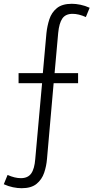

<svg xmlns="http://www.w3.org/2000/svg" viewBox="-84 -770 493 1013"><path d="M164 68Q161 106 149 141.5Q137 177 109 200Q81 223 30 223Q9 223 -15.5 218Q-40 213 -64 202L-44 153Q-6 170 26 170Q63 170 80.5 145.5Q98 121 102 69L138 -331H14V-384H142L161 -595Q165 -633 176.5 -668.5Q188 -704 216 -727Q244 -750 295 -750Q316 -750 340.5 -745Q365 -740 389 -729L369 -680Q331 -697 299 -697Q262 -697 245 -672.5Q228 -648 223 -596L204 -384H328V-331H199Z"/></svg>

Font: Inria Sans Light
Style: Regular
Weight: 300
Designer: Black Foundry Team
Foundry: Black Foundry
Version: Version 1.2; ttfautohint (v1.8.3)